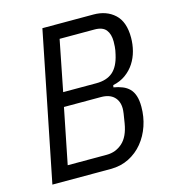

<svg xmlns="http://www.w3.org/2000/svg" viewBox="-105 -785 783 872"><g transform="rotate(-15 286.5 -349.0)"><path d="M174 -698H414Q475 -698 513.5 -662.5Q552 -627 552 -553Q552 -521 544 -490.5Q536 -460 519.5 -434.5Q503 -409 477.5 -390.5Q452 -372 418 -365L416 -355Q439 -351 457.5 -343.5Q476 -336 489 -323Q502 -310 509 -289Q516 -268 516 -237Q516 -190 501.5 -147.5Q487 -105 460 -72Q433 -39 394.5 -19.5Q356 0 308 0H34ZM308 -67Q350 -67 381.5 -95Q413 -123 423 -184Q428 -213 430 -228Q432 -243 432 -251Q432 -286 411 -306.5Q390 -327 350 -327H176L124 -67ZM346 -393Q395 -393 423.5 -417.5Q452 -442 464 -496Q469 -516 470 -532Q471 -548 471 -556Q471 -591 455 -611Q439 -631 401 -631H237L190 -393Z"/></g></svg>

Font: IBM Plex Sans Cond
Style: Italic
Weight: 400
Width: 3
Italic angle: -11°
Designer: Mike Abbink, Paul van der Laan, Pieter van Rosmalen
Foundry: Bold Monday
Version: Version 1.3